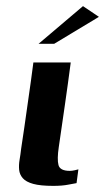

<svg xmlns="http://www.w3.org/2000/svg" viewBox="-20 -603 343 627"><path d="M211 -399Q202 -330 192 -261Q182 -192 172 -123Q166 -83 171 -64Q176 -45 208 -45Q215 -45 224 -47Q233 -49 236 -50L230 -5Q223 -4 203 0Q183 4 154 4Q112 4 88.5 -2.5Q65 -9 54.5 -21Q44 -33 42.5 -48.5Q41 -64 44 -81.5Q47 -99 49 -117Q54 -149 59.5 -187.5Q65 -226 70.5 -265Q76 -304 81 -339Q86 -374 89 -399Q119 -399 149.5 -399Q180 -399 211 -399ZM106 -460 251 -583 303 -548 157 -460Z"/></svg>

Font: Genos Thin SemiBold
Style: Italic
Weight: 600
Italic angle: -8°
Version: Version 1.010